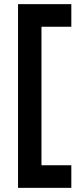

<svg xmlns="http://www.w3.org/2000/svg" viewBox="-20 -770 375 926"><path d="M67 136V-750H324V-641H180V27H324V136Z"/></svg>

Font: Cabin Resolve
Style: Bold-Resolve
Weight: 700
Designer: Pablo Impallari
Foundry: Pablo Impallari. http://www.impallari.com Igino Marini. http://www.ikern.com
Version: Version 3.001